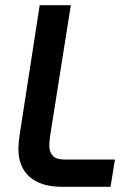

<svg xmlns="http://www.w3.org/2000/svg" viewBox="-20 -720 511 740"><path d="M220 0Q161 0 123.5 -19Q86 -38 68.5 -70.5Q51 -103 51 -144Q51 -160 53 -178.5Q55 -197 57 -209L133 -700H253L173 -195Q172 -187 171 -177Q170 -167 170 -158Q170 -135 183 -120Q196 -105 231 -105H423L406 0Z"/></svg>

Font: MuseoModerno Thin Medium
Style: Italic
Weight: 500
Italic angle: -9°
Version: Version 1.003